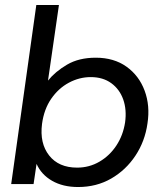

<svg xmlns="http://www.w3.org/2000/svg" viewBox="-20 -740 642 772"><path d="M294 12Q233 12 189.5 -13Q146 -38 127 -81L115 0H25L126 -720H217L173 -416Q202 -452 249.5 -480Q297 -508 365 -508Q438 -508 488.5 -472Q539 -436 561.5 -375.5Q584 -315 573 -244Q563 -172 524.5 -114Q486 -56 427 -22Q368 12 294 12ZM290 -66Q339 -66 380 -90Q421 -114 448 -155Q475 -196 483 -248Q490 -299 475.5 -340Q461 -381 427.5 -405.5Q394 -430 345 -430Q299 -430 257 -407.5Q215 -385 186 -343Q157 -301 149 -242Q139 -164 177.5 -115Q216 -66 290 -66Z"/></svg>

Font: Host Grotesk
Style: Italic
Weight: 400
Italic angle: -8°
Designer: Doğukan Karapınar based on Poppins by Indian Type Foundry, Jonny Pinhorn
Foundry: Element Type
Version: Version 1.001; ttfautohint (v1.8.4.7-5d5b)